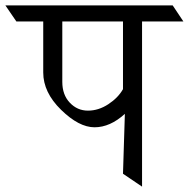

<svg xmlns="http://www.w3.org/2000/svg" viewBox="-81 -695 703 715"><path d="M448 -615V0L377 -48L384 -271Q329 -221 271 -221Q213 -221 146.5 -286Q80 -351 80 -425V-615H-20L-61 -675H562L602 -615ZM377 -363V-615H151V-390Q151 -342 179 -312.5Q207 -283 246.5 -283Q286 -283 322.5 -307Q359 -331 377 -363Z"/></svg>

Font: Halant
Style: Regular
Weight: 400
Designer: Hitesh Malaviya (Devanagari), Satya Rajpurohit (Latin)
Foundry: Indian Type Foundry
Version: Version 1.100;PS 1.0;hotconv 1.0.78;makeotf.lib2.5.61930; tt